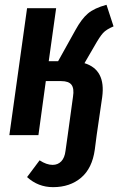

<svg xmlns="http://www.w3.org/2000/svg" viewBox="-20 -563 498 800"><path d="M453.1 -453.1Q422.9 -440.4 409.2 -425.3Q395.5 -410.2 374 -372.1L332 -299.8Q421.4 -272.5 405.8 -158.2L382.8 0L375 60.1Q364.3 138.2 317.9 177.5Q271.5 216.8 201.2 216.8Q138.7 216.8 92.8 174.8L145 105Q173.8 124 199.2 124Q221.2 124 235.4 109.1Q249.5 94.2 252.9 65.9L262.2 0L284.2 -160.2Q289.6 -193.8 278.1 -209.5Q266.6 -225.1 234.9 -225.1H170.9L140.1 0H19L92.8 -528.8H213.9L183.1 -308.1H222.2L293.9 -437Q319.8 -484.4 346.4 -506.8Q373 -529.3 423.8 -543Z"/></svg>

Font: Fira Sans Compressed Medium
Style: Italic
Weight: 500
Width: 3
Italic angle: -8°
Designer: Carrois Corporate & Edenspiekermann AG
Foundry: Carrois Corporate GbR & Edenspiekermann AG
Version: Version 4.203;PS 004.203;hotconv 1.0.88;makeotf.lib2.5.64775